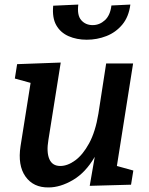

<svg xmlns="http://www.w3.org/2000/svg" viewBox="-20 -810 652 841"><path d="M193 11Q126 12 91.5 -37Q57 -86 70 -170L114 -447L45 -466L55 -529L246 -536L192 -197Q183 -144 196 -113.5Q209 -83 244 -83Q276 -83 309.5 -107.5Q343 -132 370.5 -182.5Q398 -233 411 -312L445 -532H563L492 -83L564 -63L554 -1L373 4L395 -123Q355 -54 299.5 -21.5Q244 11 193 11ZM360 -636Q316 -636 280.5 -651.5Q245 -667 226.5 -699.5Q208 -732 213 -785L323 -790Q317 -743 336 -721.5Q355 -700 386 -700Q416 -700 439.5 -721.5Q463 -743 468 -786L551 -790Q544 -736 515.5 -702Q487 -668 446 -652Q405 -636 360 -636Z"/></svg>

Font: Bitter SemiBold
Style: Italic
Weight: 600
Italic angle: -9°
Designer: Sol Matas, and Bitter project Authors
Foundry: Sol Matas
Version: Version 2.001